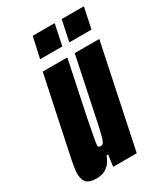

<svg xmlns="http://www.w3.org/2000/svg" viewBox="-173 -745 728 832"><g transform="rotate(-30 191.0 -329.0)"><path d="M62 8Q39 8 24.5 2Q10 -4 3.5 -18Q-3 -32 -3 -55Q-3 -63 0.5 -85.5Q4 -108 10 -136L89 -510H212L153 -228Q143 -176 138.5 -151.5Q134 -127 133 -116Q133 -111 134.5 -108.5Q136 -106 139.5 -105.5Q143 -105 148 -105Q153 -105 157 -108.5Q161 -112 166 -126.5Q171 -141 178.5 -174Q186 -207 198 -266L249 -510H372L265 0H147L155 -57H147Q136 -28 120.5 -14Q105 0 89.5 4Q74 8 62 8ZM252 -562 274 -666H385L363 -562ZM106 -562 129 -666H239L217 -562Z"/></g></svg>

Font: Saira UltraCondensed Black
Style: Italic
Weight: 900
Width: 1
Italic angle: -12°
Designer: Hector Gatti with collaboration of the Omnibus-Type team
Foundry: Omnibus-Type
Version: Version 1.101